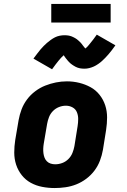

<svg xmlns="http://www.w3.org/2000/svg" viewBox="-20 -942 640 970"><path d="M256 8Q224 8 193 2Q162 -4 135.5 -18.5Q109 -33 90 -57Q71 -81 61.5 -110Q52 -139 52 -171Q52 -203 57 -235L74 -335Q79 -363 89 -389.5Q99 -416 116.5 -439.5Q134 -463 158 -481Q182 -499 208.5 -509.5Q235 -520 262.5 -525.5Q290 -531 318 -531Q350 -531 380.5 -523.5Q411 -516 437.5 -501.5Q464 -487 483 -463Q502 -439 511.5 -410Q521 -381 521 -349Q521 -317 516 -285L500 -185Q495 -157 485 -130.5Q475 -104 457.5 -80.5Q440 -57 416 -39Q392 -21 365.5 -10.5Q339 0 311 4Q283 8 256 8ZM259 -112Q277 -112 294.5 -118.5Q312 -125 325.5 -138.5Q339 -152 346 -169.5Q353 -187 356 -204L372 -304Q375 -323 375 -341Q375 -359 368.5 -375Q362 -391 346.5 -399.5Q331 -408 313 -408Q295 -408 277.5 -401Q260 -394 247 -380.5Q234 -367 227.5 -350Q221 -333 218 -316L201 -216Q199 -204 198.5 -191.5Q198 -179 199.5 -167.5Q201 -156 205 -145.5Q209 -135 217 -127Q225 -119 236 -115.5Q247 -112 259 -112ZM243 -592 149 -646Q159 -659 167.5 -670.5Q176 -682 184.5 -692Q193 -702 201 -710Q209 -718 217 -725Q225 -732 236 -740Q247 -748 258 -753.5Q269 -759 281.5 -761.5Q294 -764 306 -764Q312 -764 317.5 -763.5Q323 -763 328.5 -762Q334 -761 339.5 -759Q345 -757 350 -754.5Q355 -752 359.5 -749.5Q364 -747 368 -744Q372 -741 377 -736.5Q382 -732 386 -728Q390 -724 393 -720Q396 -716 398.5 -712.5Q401 -709 404.5 -705Q408 -701 411 -697Q419 -703 424 -709Q429 -715 436 -723.5Q443 -732 451.5 -743Q460 -754 469 -767L563 -713Q554 -700 545 -688.5Q536 -677 528 -667.5Q520 -658 511.5 -649.5Q503 -641 495.5 -634Q488 -627 476.5 -619Q465 -611 454 -606Q443 -601 431 -598Q419 -595 407 -595Q401 -595 395 -595.5Q389 -596 383.5 -597Q378 -598 372.5 -600Q367 -602 362 -604.5Q357 -607 352.5 -610Q348 -613 344 -615.5Q340 -618 335 -622.5Q330 -627 326.5 -631Q323 -635 319.5 -639Q316 -643 313.5 -646.5Q311 -650 307.5 -654.5Q304 -659 302 -663Q294 -656 288.5 -650Q283 -644 276 -635.5Q269 -627 261 -616.5Q253 -606 243 -592ZM539 -828H239V-922H539Z"/></svg>

Font: Iosevka Etoile Heavy Oblique
Style: Regular
Weight: 900
Italic angle: -9°
Designer: Belleve Invis
Foundry: Belleve Invis
Version: Version 15.5.2; ttfautohint (v1.8.4)